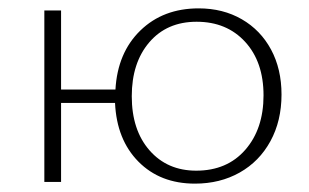

<svg xmlns="http://www.w3.org/2000/svg" viewBox="-20 -435 738 459"><path d="M653 -209Q653 -146 626.5 -97.5Q600 -49 553 -22.5Q506 4 446 4Q363 4 311 -48.5Q259 -101 255 -189H126V0H86V-410H126V-221H256Q261 -309 315.5 -362Q370 -415 455 -415Q513 -415 558 -389Q603 -363 628 -316.5Q653 -270 653 -209ZM610 -207Q610 -287 566 -335Q522 -383 450 -383Q379 -383 337 -334Q295 -285 295 -205Q295 -124 337.5 -75.5Q380 -27 449 -27Q523 -27 566.5 -77Q610 -127 610 -207Z"/></svg>

Font: Ysabeau Light
Style: Regular
Weight: 300
Designer: Christian Thalmann (Catharsis Fonts)
Version: Version 0.003